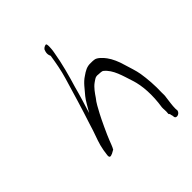

<svg xmlns="http://www.w3.org/2000/svg" viewBox="-189 -787 896 896"><g transform="rotate(-45 258.5 -339.0)"><path d="M241 -658C232 -637 242 -621 242 -621C236 -581 228 -537 216 -497C195 -426 169 -338 146 -269C146 -268 135 -234 135 -234C124 -201 111 -171 105 -135C105 -134 101 -107 101 -107C99 -92 105 -88 119 -95C117 -92 140 -107 138 -104C147 -119 151 -134 157 -148C166 -172 201 -247 213 -269C225 -291 238 -317 252 -333C264 -351 280 -374 298 -387C312 -396 319 -405 338 -402L354 -401C357 -400 363 -400 366 -397C402 -368 414 -316 430 -268C446 -220 450 -155 439 -84C438 -74 441 -57 439 -46C437 -33 444 -42 444 -29C445 -28 447 -19 447 -17C446 4 476 -2 480 -22C480 -23 479 -33 479 -34C479 -57 483 -79 486 -104C488 -113 487 -123 487 -133C489 -178 485 -227 479 -264C475 -289 464 -320 456 -347C448 -376 435 -406 420 -426C411 -438 390 -463 372 -464C371 -465 355 -465 354 -465C325 -467 308 -455 289 -442C262 -425 245 -399 223 -374C209 -357 194 -328 180 -305C191 -341 210 -401 219 -437C236 -493 254 -558 264 -619L266 -631C267 -639 271 -674 263 -674C255 -674 242 -666 241 -658Z"/></g></svg>

Font: Photofail
Style: It
Weight: 400
Foundry: Cannot Into Space Fonts
Version: Version 0.97